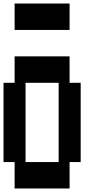

<svg xmlns="http://www.w3.org/2000/svg" viewBox="-20 -1050 540 1090"><path d="M63 -880V-1030H375V-880ZM63 20V-130H0V-580H63V-730H375V-580H438V-130H375V20ZM125 -130H313V-580H125Z"/></svg>

Font: 2P VHS
Style: Regular
Weight: 400
Designer: CodeMan38
Foundry: CodeMan38
Version: Version 3.000